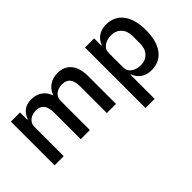

<svg xmlns="http://www.w3.org/2000/svg" viewBox="-71 -974 1616 1616"><g transform="rotate(-45 737.0 -166.0)"><path d="M78 0V-520H187V-434H192Q200 -454 211.5 -472Q223 -490 239.5 -503.5Q256 -517 278.5 -524.5Q301 -532 331 -532Q384 -532 425 -506Q466 -480 485 -426H488Q502 -470 542 -501Q582 -532 645 -532Q723 -532 766 -479.5Q809 -427 809 -330V0H700V-317Q700 -377 677 -407.5Q654 -438 604 -438Q583 -438 564 -432.5Q545 -427 530.5 -416Q516 -405 507 -388Q498 -371 498 -349V0H389V-317Q389 -438 294 -438Q274 -438 254.5 -432.5Q235 -427 220 -416Q205 -405 196 -388Q187 -371 187 -349V0Z M960 -520H1069V-434H1074Q1091 -481 1129.5 -506.5Q1168 -532 1220 -532Q1319 -532 1373 -460.5Q1427 -389 1427 -260Q1427 -131 1373 -59.5Q1319 12 1220 12Q1168 12 1129.5 -14Q1091 -40 1074 -86H1069V200H960ZM1187 -82Q1244 -82 1278 -118.5Q1312 -155 1312 -215V-305Q1312 -365 1278 -401.5Q1244 -438 1187 -438Q1137 -438 1103 -413.5Q1069 -389 1069 -349V-171Q1069 -131 1103 -106.5Q1137 -82 1187 -82Z"/></g></svg>

Font: IBM Plex Sans Hebrew Medium
Style: Regular
Weight: 500
Designer: Mike Abbink, Paul van der Laan, Pieter van Rosmalen, Yanek Iontef
Foundry: Bold Monday
Version: Version 1.2